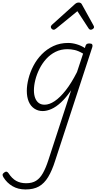

<svg xmlns="http://www.w3.org/2000/svg" viewBox="-159 -857 777 1511"><path d="M42 634Q-17 634 -61 608Q-105 582 -132 538Q-139 527 -138.5 518Q-138 509 -125 500Q-114 492 -106 494.5Q-98 497 -92 506Q-65 548 -31.5 566.5Q2 585 47 585Q94 585 125 565.5Q156 546 179 505Q202 464 222 402L401 -147Q361 -88 321.5 -51.5Q282 -15 245.5 1Q209 17 177 17Q140 17 111 -2.5Q82 -22 67 -57.5Q52 -93 52 -142Q52 -186 65 -237.5Q78 -289 104 -339Q130 -389 169.5 -429.5Q209 -470 261 -494.5Q313 -519 377 -519Q410 -519 445 -508.5Q480 -498 509 -479L514 -496Q518 -507 524.5 -511Q531 -515 544 -515Q562 -515 566.5 -507.5Q571 -500 568 -488L276 405Q251 485 220 536Q189 587 147 610.5Q105 634 42 634ZM192 -33Q229 -33 271 -61Q313 -89 358 -146Q403 -203 447 -290L495 -435Q458 -457 428.5 -463.5Q399 -470 372 -470Q320 -470 278 -449Q236 -428 204.5 -393Q173 -358 151.5 -315Q130 -272 119 -228Q108 -184 108 -146Q108 -112 117.5 -86.5Q127 -61 145.5 -47Q164 -33 192 -33ZM263 -623Q255 -623 248 -630Q241 -637 241 -645Q241 -650 243.5 -654Q246 -658 250 -662L431 -825Q439 -832 446 -834.5Q453 -837 461 -837Q468 -837 474.5 -834Q481 -831 485 -823L575 -660Q578 -655 579.5 -651Q581 -647 581 -644Q581 -635 572 -629Q563 -623 556 -623Q550 -623 545.5 -626Q541 -629 538 -634L450 -769L285 -634Q278 -629 273.5 -626Q269 -623 263 -623Z"/></svg>

Font: Playwrite CU ExtraLight
Style: Regular
Weight: 250
Designer: Veronika Burian, José Scaglione
Foundry: TypeTogether
Version: Version 1.002